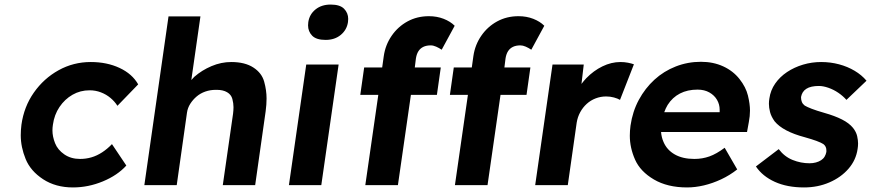

<svg xmlns="http://www.w3.org/2000/svg" viewBox="-20 -812 3820 842"><path d="M300 10Q224 10 169 -26Q114 -62 92.5 -114.5Q71 -167 71 -219Q71 -241 74 -265Q85 -344 128.5 -406Q172 -468 237 -504Q302 -540 378 -540Q449 -540 504.5 -514Q560 -488 586 -442L495 -348Q483 -367 464.5 -382.5Q446 -398 422.5 -407Q399 -416 373 -416Q332 -416 298 -396.5Q264 -377 241 -343Q218 -309 212 -265Q210 -252 210 -240Q210 -213 221.5 -184Q233 -155 262 -135Q291 -115 331 -115Q357 -115 381 -122Q405 -129 428 -144Q451 -159 471 -180L534 -86Q495 -43 431 -16.5Q367 10 300 10Z M613 0 719 -740H859L819 -461Q825 -468 832 -475Q865 -504 907.5 -522Q950 -540 994 -540Q1054 -540 1091 -516Q1128 -492 1138.5 -454Q1149 -416 1149 -380Q1149 -354 1145 -324L1099 0H957L1002 -313Q1004 -329 1004 -342Q1004 -359 999 -378Q994 -397 976 -407.5Q958 -418 931 -418Q929 -418 926 -418Q902 -418 880.5 -410.5Q859 -403 842.5 -389Q826 -375 814.5 -357Q803 -339 800 -318L755 0Z M1408 -637Q1367 -637 1349 -655.5Q1331 -674 1331 -701Q1331 -708 1332 -715Q1337 -749 1363.5 -770.5Q1390 -792 1430 -792Q1471 -792 1489 -773.5Q1507 -755 1507 -729Q1507 -722 1506 -715Q1501 -681 1474.5 -659Q1448 -637 1408 -637ZM1247 0 1323 -529H1465L1389 0Z M1582 0 1639 -396H1560L1577 -516H1656L1663 -566Q1670 -615 1697.5 -655Q1725 -695 1767 -718Q1809 -741 1861 -741Q1896 -741 1925.5 -729.5Q1955 -718 1974 -699L1917 -594Q1905 -602 1892.5 -607.5Q1880 -613 1869 -613Q1850 -613 1836.5 -606.5Q1823 -600 1815 -587.5Q1807 -575 1804 -556L1799 -516H1913L1896 -396H1782L1725 0ZM1975 0 2032 -396H1953L1970 -516H2049L2056 -566Q2063 -615 2090.5 -655Q2118 -695 2160 -718Q2202 -741 2254 -741Q2289 -741 2318.5 -729.5Q2348 -718 2367 -699L2310 -594Q2298 -602 2285.5 -607.5Q2273 -613 2262 -613Q2243 -613 2229.5 -606.5Q2216 -600 2208 -587.5Q2200 -575 2197 -556L2192 -516H2306L2289 -396H2175L2118 0Z M2327 0 2403 -529H2540L2530 -444Q2539 -456 2551 -469Q2583 -502 2622 -521Q2661 -540 2701 -540Q2718 -540 2733.5 -537Q2749 -534 2760 -530L2699 -374Q2689 -380 2672.5 -384.5Q2656 -389 2638 -389Q2614 -389 2592 -380.5Q2570 -372 2553 -356.5Q2536 -341 2524.5 -320Q2513 -299 2509 -274L2470 0Z M2993 10Q2907 10 2847.5 -25Q2788 -60 2765 -112Q2742 -164 2742 -217Q2742 -238 2745 -261Q2754 -323 2781.5 -374Q2809 -425 2850 -462.5Q2891 -500 2943.5 -520.5Q2996 -541 3054 -541Q3108 -541 3151.5 -521Q3195 -501 3223 -465.5Q3251 -430 3260 -393Q3269 -356 3269 -327Q3269 -303 3264 -277L3256 -233H2879Q2881 -209 2890 -189Q2905 -154 2939.5 -134.5Q2974 -115 3025 -115Q3060 -115 3091 -126Q3122 -137 3158 -164L3213 -69Q3180 -43 3142.5 -25.5Q3105 -8 3067 1Q3029 10 2993 10ZM3136 -320V-324Q3136 -328 3136 -331Q3136 -354 3124.5 -374Q3113 -394 3091 -406.5Q3069 -419 3039 -419Q2995 -419 2962 -402Q2929 -385 2908 -352Q2899 -337 2893 -320Z M3506 10Q3432 10 3378 -14.5Q3324 -39 3295 -82L3395 -158Q3420 -125 3456 -110.5Q3492 -96 3530 -96Q3545 -96 3558 -99.5Q3571 -103 3581 -109.5Q3591 -116 3596.5 -125.5Q3602 -135 3604 -146Q3604 -149 3604 -153Q3604 -170 3591 -180Q3582 -186 3562 -193.5Q3542 -201 3510 -210Q3461 -223 3428 -240.5Q3395 -258 3377 -280Q3362 -301 3357 -320.5Q3352 -340 3352 -357Q3352 -368 3354 -380Q3359 -416 3379.5 -445.5Q3400 -475 3431.5 -496Q3463 -517 3501.5 -528.5Q3540 -540 3581 -540Q3622 -540 3659.5 -530Q3697 -520 3728 -501.5Q3759 -483 3780 -458L3692 -374Q3677 -391 3656.5 -405Q3636 -419 3613 -427Q3590 -435 3571 -435Q3554 -435 3540 -432Q3526 -429 3516 -422.5Q3506 -416 3500.5 -407Q3495 -398 3493 -387Q3493 -385 3493 -383Q3493 -374 3496.5 -365Q3500 -356 3509 -349Q3519 -343 3539.5 -335Q3560 -327 3595 -317Q3641 -304 3672.5 -288Q3704 -272 3721 -251Q3735 -233 3739 -215Q3743 -197 3743 -183Q3743 -171 3741 -159Q3734 -110 3701 -72Q3668 -34 3617 -12Q3566 10 3506 10Z"/></svg>

Font: Lexend SemBd
Style: Italic
Weight: 600
Italic angle: -8.13011°
Designer: Bonnie Shaver-Troup, Thomas Jockin
Foundry: Lexend
Version: Version 1.007